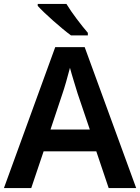

<svg xmlns="http://www.w3.org/2000/svg" viewBox="-20 -957 713 977"><path d="M318 -937H172V-927C205 -890 292 -813 341 -777H427V-790C395 -827 345 -892 318 -937ZM533 0H673L411 -717H261L0 0H139L202 -187H470ZM375 -481 437 -298H237L298 -481C306 -503 326 -572 336 -612C345 -577 367 -508 375 -481Z"/></svg>

Font: Noto Sans Balinese SemiBold
Style: Regular
Weight: 600
Designer: Aditya Bayu, David Williams
Foundry: David Williams
Version: Version 2.005